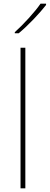

<svg xmlns="http://www.w3.org/2000/svg" viewBox="-20 -1018 269 1038"><path d="M229 -991V-998H199C170 -955 105 -884 60 -844V-838H81C134 -882 194 -946 229 -991ZM117 0V-760H91V0Z"/></svg>

Font: Noto Sans Syriac Eastern Thin
Style: Regular
Weight: 100
Designer: Patrick Giasson and the Monotype Design Team
Foundry: Monotype Imaging Inc.
Version: Version 3.001